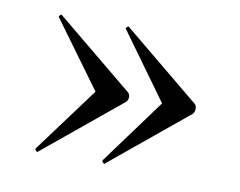

<svg xmlns="http://www.w3.org/2000/svg" viewBox="-48 -423 558 446"><g transform="rotate(10 231.0 -200.0)"><path d="M224 -361 405 -212Q409 -208 409 -201Q409 -194 405 -189L224 -40Q223 -37 219.5 -40Q216 -43 217 -46L330 -200L217 -356Q216 -358 219.5 -361Q223 -364 224 -361ZM66 -361 247 -212Q252 -208 252 -201Q252 -194 247 -189L66 -40Q65 -37 61.5 -40Q58 -43 59 -46L173 -200L59 -356Q58 -358 61.5 -361Q65 -364 66 -361Z"/></g></svg>

Font: Cormorant Medium
Style: Regular
Weight: 500
Designer: Christian Thalmann (Catharsis Fonts)
Foundry: Catharsis Fonts
Version: Version 4.000